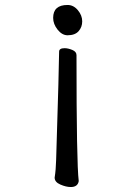

<svg xmlns="http://www.w3.org/2000/svg" viewBox="-20 -536 540 773"><path d="M265 217Q246 217 223 207Q200 197 200 179Q205 148 206 108Q218 -278 218 -328Q218 -342 240 -342Q254 -342 271 -335Q288 -328 288 -314Q288 122 297 193Q293 217 265 217ZM252 -394Q230 -394 212 -416.5Q194 -439 194 -464Q194 -516 252 -516Q276 -516 293.5 -495Q311 -474 311 -450Q311 -427 296.5 -410.5Q282 -394 252 -394Z"/></svg>

Font: LXGW WenKai Mono TC
Style: Bold
Weight: 700
Designer: LXGW / Fontworks Inc.
Foundry: LXGW / Fontworks Inc.
Version: Version 1.330